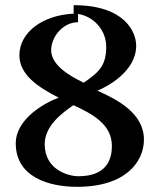

<svg xmlns="http://www.w3.org/2000/svg" viewBox="-20 -711 618 743"><path d="M55 -497C55 -421 129 -373 207 -333C155 -314 41 -252 41 -156C41 -26 169 12 278 12C468 12 537 -86 537 -171C537 -274 431 -327 357 -360C396 -376 507 -435 507 -534C507 -588 462 -691 265 -691V-658C147 -653 55 -587 55 -497ZM153 -153C153 -222 216 -271 264 -304C338 -270 413 -230 413 -146C413 -98 396 -29 283 -29C246 -29 153 -53 153 -153ZM391 -530C391 -458 364 -432 304 -391C241 -421 178 -462 178 -517C178 -568 223 -625 282 -625V-657C341 -648 391 -596 391 -530Z"/></svg>

Font: Libertinus Serif Semibold
Style: Regular
Weight: 600
Designer: Philipp H. Poll, Khaled Hosny
Foundry: Caleb Maclennan
Version: Version 7.050;RELEASE